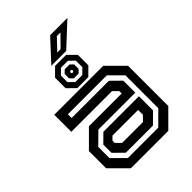

<svg xmlns="http://www.w3.org/2000/svg" viewBox="-251 -1008 1127 1127"><g transform="rotate(-45 313.0 -444.0)"><path d="M158 0 55 -103V-245.5L158 -348.5H430V-368L399.5 -398.5H62V-540H468.5L571.5 -437V-103L468.5 0ZM201.5 -85.5 141.5 -144.5V-212.5L195 -265.5H490V-148.5L426.5 -85.5ZM187.5 -55H440L521 -135.5V-408L443.5 -485.5H120.5V-454.5H429.5L490 -395V-295.5H183.5L111 -224V-131.5ZM227 -141.5H399.5L430 -172V-212H217L196 -191V-172ZM268 -555 219 -603.5V-690.5L268 -739.5H359.5L408.5 -690.5V-603.5L359.5 -555ZM285 -588.5H343L376 -621V-675L343 -707.5H285L252 -675V-621ZM294 -610 274.5 -630V-666.5L294 -685.5H334L353.5 -666.5V-630L334 -610ZM309.5 -638.5H318L322.5 -643.5V-651L318 -655.5H309.5L305 -651V-643.5ZM253 -755.5 375 -887.5H518.5L376.5 -755.5ZM333 -786H360L429.5 -856H399Z"/></g></svg>

Font: Tourney Thin SemiBold
Style: Regular
Weight: 600
Version: Version 1.015